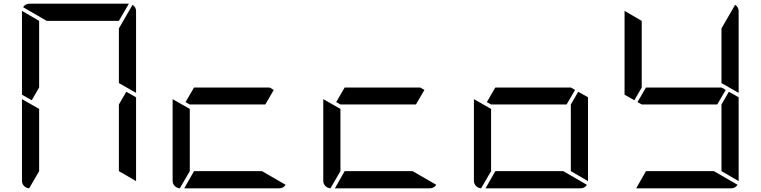

<svg xmlns="http://www.w3.org/2000/svg" viewBox="-20 -1020 4120 1040"><path d="M152 -477 99 -507V-959V-961L192 -907V-546ZM664 -523 717 -493V-41V-39L624 -93V-454ZM138 0Q122 -1 110.5 -12.5Q99 -24 99 -41V-483L192 -430V-93ZM698 -994Q717 -982 717 -959V-517L624 -570V-866ZM233 -907 105 -981Q117 -1000 140 -1000H676H678L624 -907Z M1463 -533 1417 -454H1008L985 -467L1031 -546H1440ZM1399 -93 1527 -19Q1515 0 1492 0H978L1031 -93ZM954 0Q938 -1 926.5 -12.5Q915 -24 915 -41V-483L1008 -430V-93Z M2279 -533 2233 -454H1824L1801 -467L1847 -546H2256ZM2215 -93 2343 -19Q2331 0 2308 0H1794L1847 -93ZM1770 0Q1754 -1 1742.5 -12.5Q1731 -24 1731 -41V-483L1824 -430V-93Z M3095 -533 3049 -454H2640L2617 -467L2663 -546H3072ZM3112 -523 3165 -493V-41V-39L3072 -93V-454ZM3031 -93 3159 -19Q3147 0 3124 0H2610L2663 -93ZM2586 0Q2570 -1 2558.5 -12.5Q2547 -24 2547 -41V-483L2640 -430V-93Z M3416 -477 3363 -507V-959V-961L3456 -907V-546ZM3911 -533 3865 -454H3456L3433 -467L3479 -546H3888ZM3928 -523 3981 -493V-41V-39L3888 -93V-454ZM3847 -93 3975 -19Q3963 0 3940 0H3426L3479 -93ZM3962 -994Q3981 -982 3981 -959V-517L3888 -570V-866Z"/></svg>

Font: DSEG7 Modern
Style: Regular
Weight: 400
Designer: Keshikan(Twitter:@keshinomi_88pro)
Version: Version 0.46